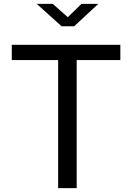

<svg xmlns="http://www.w3.org/2000/svg" viewBox="-20 -974 680 994"><path d="M402 -954 331 -885 253 -954H170L299 -838H364L489 -954ZM41 -663H281V0H377V-663H603V-742H41Z"/></svg>

Font: 18Franklin
Style: Regular
Weight: 400
Designer: Pablo Impallari, Rodrigo Fuenzalida (Modified by Dan O. Williams)
Version: Version 0.025;PS 000.025;hotconv 1.0.88;makeotf.lib2.5.64775